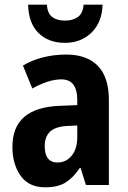

<svg xmlns="http://www.w3.org/2000/svg" viewBox="-20 -790 546 820"><path d="M263 -557Q351 -557 398 -508.5Q445 -460 445 -363V0H347L324 -73H321Q293 -31 260 -10.5Q227 10 173 10Q103 10 68 -39.5Q33 -89 33 -162Q33 -248 84 -291Q135 -334 234 -338L310 -341V-363Q310 -451 242 -451Q214 -451 183 -441Q152 -431 118 -412L78 -510Q116 -533 163.5 -545Q211 -557 263 -557ZM266 -252Q216 -249 193.5 -227.5Q171 -206 171 -166Q171 -96 226 -96Q262 -96 286 -125Q310 -154 310 -205V-254ZM418 -770Q416 -695 371 -651Q326 -607 257 -607Q187 -607 144.5 -649Q102 -691 100 -770H180Q183 -732 203.5 -717Q224 -702 258 -702Q290 -702 312 -717Q334 -732 337 -770Z"/></svg>

Font: Noto Sans Arabic Cond
Style: Bold
Weight: 700
Width: 3
Designer: Monotype Design Team, Nadine Chahine, Nizar Qandah and Khaled Hosny
Foundry: Monotype Imaging Inc.
Version: Version 2.012; ttfautohint (v1.8.4.7-5d5b)